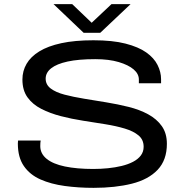

<svg xmlns="http://www.w3.org/2000/svg" viewBox="-20 -893 887 925"><path d="M431 12Q358 12 292 3Q226 -6 175 -28.5Q124 -51 95 -93Q66 -135 66 -201Q66 -206 66.5 -210Q67 -214 67 -216H176Q175 -211 174.5 -204.5Q174 -198 174 -189Q174 -153 204.5 -128Q235 -103 292.5 -91Q350 -79 429 -79Q465 -79 500 -82.5Q535 -86 566 -93.5Q597 -101 621 -113.5Q645 -126 658.5 -144Q672 -162 672 -186Q672 -220 647.5 -240.5Q623 -261 581.5 -273.5Q540 -286 487.5 -294.5Q435 -303 380 -311.5Q325 -320 273 -333.5Q221 -347 179 -368.5Q137 -390 112.5 -424Q88 -458 88 -510Q88 -551 108 -585.5Q128 -620 169.5 -645.5Q211 -671 275.5 -685Q340 -699 430 -699Q522 -699 584.5 -683Q647 -667 684.5 -640.5Q722 -614 739 -580Q756 -546 756 -511V-492H649V-510Q649 -537 624 -558.5Q599 -580 552 -594Q505 -608 439 -608Q358 -608 305.5 -596.5Q253 -585 226.5 -564Q200 -543 200 -514Q200 -485 224.5 -466.5Q249 -448 291 -437Q333 -426 385 -417.5Q437 -409 492 -400Q547 -391 599.5 -378Q652 -365 693.5 -342.5Q735 -320 759.5 -285.5Q784 -251 784 -200Q784 -122 739.5 -75Q695 -28 615 -8Q535 12 431 12ZM238 -873H328L445 -761H398L517 -873H609L463 -735H383Z"/></svg>

Font: Archivo Expanded
Style: Regular
Weight: 400
Width: 7
Designer: Hector Gatti
Foundry: Omnibus-Type
Version: Version 2.001